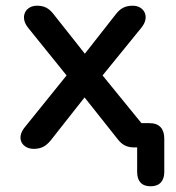

<svg xmlns="http://www.w3.org/2000/svg" viewBox="-20 -516 616 672"><path d="M507 136C539 136 555 117 555 86V-31C555 -65 538 -85 503 -85H475L339 -252L474 -418C507 -457 484 -496 445 -496C418 -496 402 -487 386 -467L277 -328L167 -467C151 -487 136 -496 109 -496C70 -496 47 -457 79 -418L213 -252L67 -71C34 -31 59 5 98 5C125 5 141 -5 157 -24L276 -175L391 -30C407 -9 424 0 450 0H460V86C460 117 475 136 507 136Z"/></svg>

Font: SN Pro Medium
Style: Regular
Weight: 500
Designer: Tobias Whetton
Foundry: Supernotes
Version: Version 1.003;Glyphs 3.3 (3324)